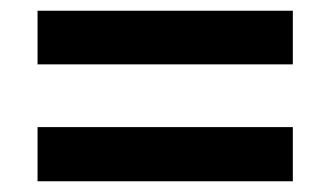

<svg xmlns="http://www.w3.org/2000/svg" viewBox="-20 -519 616 358"><path d="M526 -181H50V-282H526ZM526 -399H50V-499H526Z"/></svg>

Font: Hind Jalandhar SemiBold
Style: Regular
Weight: 600
Designer: Namrata Goyal
Foundry: Indian Type Foundry
Version: Version 0.702;PS 1.0;hotconv 1.0.81;makeotf.lib2.5.63406